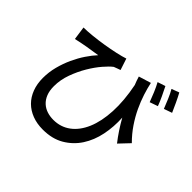

<svg xmlns="http://www.w3.org/2000/svg" viewBox="-191 -1034 1338 1338"><g transform="rotate(45 478.0 -365.0)"><path d="M876 -636Q863 -669 847.5 -706Q832 -743 815 -772L871 -793Q887 -764 905 -725.5Q923 -687 936 -657ZM773 -599Q761 -632 745 -670Q729 -708 713 -737L771 -756Q786 -727 804 -688.5Q822 -650 833 -620ZM684 -700Q693 -657 709 -607.5Q725 -558 749 -507Q773 -456 807 -405.5Q841 -355 887 -309L816 -234Q761 -304 714 -388Q719 -302 702.5 -221Q686 -140 645 -77Q604 -14 538.5 24.5Q473 63 381 63Q323 63 276 45Q229 27 196 -6Q163 -39 145 -86.5Q127 -134 127 -192Q127 -250 141.5 -305.5Q156 -361 179 -411Q202 -461 230.5 -503.5Q259 -546 288 -577Q238 -570 189.5 -561.5Q141 -553 93 -542L79 -641Q113 -641 163 -646Q213 -651 265.5 -659.5Q318 -668 366 -678.5Q414 -689 443 -699L471 -614Q461 -610 447 -605.5Q433 -601 422 -596Q398 -578 364 -538.5Q330 -499 298.5 -446Q267 -393 244.5 -331Q222 -269 222 -206Q222 -161 235 -129Q248 -97 270.5 -76.5Q293 -56 322.5 -46.5Q352 -37 385 -37Q457 -37 511.5 -77.5Q566 -118 598 -193Q630 -268 635.5 -374Q641 -480 615 -610Q609 -625 603.5 -640Q598 -655 593 -672Z"/></g></svg>

Font: Kinto Sans Med
Style: Regular
Weight: 500
Designer: Authors: Ryoko NISHIZUKA  (kana & ideographs); Paul D. Hunt (Latin, Greek & Cyrillic); Wenlong ZHANG  (bopomofo); Sandol
Foundry: Adobe Systems Incorporated, ookami Inc.
Version: Version 0.001